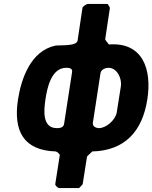

<svg xmlns="http://www.w3.org/2000/svg" viewBox="-20 -760 778 980"><path d="M402 180 424 40C425 36 450 15 451 13C616 9 707 -89 732 -253C756 -406 709 -546 536 -533C535 -535 516 -556 517 -560L541 -720C540 -721 532 -740 528 -740H428C422 -740 402 -727 401 -720L376 -553C371 -522 282 -531 262 -527C136 -500 88 -356 72 -253C47 -93 99 8 265 13C271 15 286 25 285 33L262 180C261 187 276 200 282 200H382C386 200 401 181 402 180ZM212 -253C220 -306 240 -414 318 -414C330 -414 351 -413 348 -393L307 -127C304 -107 282 -106 270 -106C194 -106 204 -199 212 -253ZM534 -414C577 -414 603 -360 597 -320L576 -187C570 -148 522 -106 485 -106C470 -106 451 -115 454 -133L493 -387C496 -406 519 -414 534 -414Z"/></svg>

Font: Asimov Print
Style: CIt
Weight: 500
Designer: Google
Version: Version 2.000980: 2014